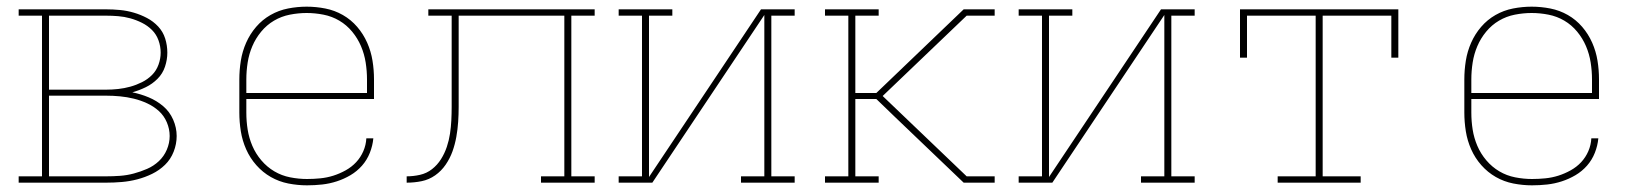

<svg xmlns="http://www.w3.org/2000/svg" viewBox="-20 -548 4915 576"><path d="M36 0V-19H106V-501H36V-520H298Q319 -520 340 -518Q361 -516 381.5 -510Q402 -504 421 -494Q440 -484 454.5 -468.5Q469 -453 475.5 -432.5Q482 -412 482 -390Q482 -369 475 -348Q468 -327 452.5 -311.5Q437 -296 417.5 -286.5Q398 -277 377 -271Q402 -266 426 -256Q450 -246 469.5 -229.5Q489 -213 499.5 -189Q510 -165 510 -140Q510 -116 501 -93Q492 -70 475 -53.5Q458 -37 436.5 -26.5Q415 -16 392 -10Q369 -4 345.5 -2Q322 0 298 0ZM127 -279H298Q316 -279 334.5 -281Q353 -283 371 -288Q389 -293 406 -301.5Q423 -310 436 -323Q449 -336 455.5 -354Q462 -372 462 -390Q462 -409 455.5 -427Q449 -445 436 -458Q423 -471 406 -479.5Q389 -488 371 -493Q353 -498 334.5 -499.5Q316 -501 298 -501H127ZM127 -19H298Q319 -19 340 -20.5Q361 -22 381.5 -27.5Q402 -33 421.5 -41.5Q441 -50 456.5 -64.5Q472 -79 480.5 -99Q489 -119 489 -140Q489 -161 480.5 -181Q472 -201 456.5 -215Q441 -229 421.5 -238Q402 -247 381.5 -252Q361 -257 340 -259Q319 -261 298 -261H127Z M901 8Q873 8 845 2.5Q817 -3 792.5 -17Q768 -31 749 -52.5Q730 -74 718.5 -100Q707 -126 702.5 -154Q698 -182 698 -210V-310Q698 -338 702.5 -366Q707 -394 718.5 -420Q730 -446 748.5 -467.5Q767 -489 791.5 -503Q816 -517 844 -522.5Q872 -528 900 -528Q928 -528 956 -522.5Q984 -517 1008.5 -503Q1033 -489 1051.5 -467.5Q1070 -446 1081.5 -420Q1093 -394 1097.5 -366Q1102 -338 1102 -310V-251H719V-210Q719 -184 723 -159Q727 -134 737 -110.5Q747 -87 764 -67Q781 -47 803 -34Q825 -21 850.5 -16Q876 -11 901 -11Q921 -11 941 -13Q961 -15 980 -21Q999 -27 1017 -37Q1035 -47 1048.5 -61.5Q1062 -76 1070 -94.5Q1078 -113 1079 -133H1100Q1098 -111 1089.5 -89.5Q1081 -68 1066 -51Q1051 -34 1031.5 -22.5Q1012 -11 990.5 -4Q969 3 946.5 5.5Q924 8 901 8ZM719 -269H1081V-310Q1081 -335 1077 -360.5Q1073 -386 1063 -409.5Q1053 -433 1036.5 -453Q1020 -473 998 -486Q976 -499 950.5 -504Q925 -509 900 -509Q875 -509 849.5 -504Q824 -499 802 -486Q780 -473 763.5 -453Q747 -433 737 -409.5Q727 -386 723 -360.5Q719 -335 719 -310Z M1200 0V-19Q1220 -19 1240 -23.5Q1260 -28 1276 -40.5Q1292 -53 1303 -70.5Q1314 -88 1320.5 -107.5Q1327 -127 1330 -147Q1333 -167 1334 -187Q1335 -207 1335 -227.5Q1335 -248 1335 -268V-501H1265V-520H1764V-501H1694V-19H1764V0H1603V-19H1673V-501H1356V-273Q1356 -250 1356 -227.5Q1356 -205 1354.5 -182.5Q1353 -160 1349 -137.5Q1345 -115 1337.5 -94Q1330 -73 1317 -54Q1304 -35 1285.5 -22Q1267 -9 1245 -4.5Q1223 0 1200 0Z M1836 0V-19H1906V-501H1836V-520H1997V-501H1927V-17L2263 -520H2364V-501H2294V-19H2364V0H2203V-19H2273V-503L1937 0Z M2455 0V-19H2525V-501H2455V-520H2616V-501H2546V-269H2609L2871 -520H2964V-501H2880L2628 -260L2880 -19H2964V0H2871L2666 -196L2609 -251H2546V-19H2616V0Z M3036 0V-19H3106V-501H3036V-520H3197V-501H3127V-17L3463 -520H3564V-501H3494V-19H3564V0H3403V-19H3473V-503L3137 0Z M3813 0V-19H3927V-501H3721V-375H3700V-520H4175V-375H4154V-501H3948V-19H4062V0Z M4576 8Q4548 8 4520 2.5Q4492 -3 4467.5 -17Q4443 -31 4424 -52.5Q4405 -74 4393.5 -100Q4382 -126 4377.5 -154Q4373 -182 4373 -210V-310Q4373 -338 4377.5 -366Q4382 -394 4393.5 -420Q4405 -446 4423.5 -467.5Q4442 -489 4466.5 -503Q4491 -517 4519 -522.5Q4547 -528 4575 -528Q4603 -528 4631 -522.5Q4659 -517 4683.5 -503Q4708 -489 4726.5 -467.5Q4745 -446 4756.5 -420Q4768 -394 4772.5 -366Q4777 -338 4777 -310V-251H4394V-210Q4394 -184 4398 -159Q4402 -134 4412 -110.5Q4422 -87 4439 -67Q4456 -47 4478 -34Q4500 -21 4525.5 -16Q4551 -11 4576 -11Q4596 -11 4616 -13Q4636 -15 4655 -21Q4674 -27 4692 -37Q4710 -47 4723.5 -61.5Q4737 -76 4745 -94.5Q4753 -113 4754 -133H4775Q4773 -111 4764.5 -89.5Q4756 -68 4741 -51Q4726 -34 4706.5 -22.5Q4687 -11 4665.5 -4Q4644 3 4621.5 5.5Q4599 8 4576 8ZM4394 -269H4756V-310Q4756 -335 4752 -360.5Q4748 -386 4738 -409.5Q4728 -433 4711.5 -453Q4695 -473 4673 -486Q4651 -499 4625.5 -504Q4600 -509 4575 -509Q4550 -509 4524.5 -504Q4499 -499 4477 -486Q4455 -473 4438.5 -453Q4422 -433 4412 -409.5Q4402 -386 4398 -360.5Q4394 -335 4394 -310Z"/></svg>

Font: Iosevka Etoile Thin
Style: Regular
Weight: 100
Designer: Belleve Invis
Foundry: Belleve Invis
Version: Version 22.1.2; ttfautohint (v1.8.4)